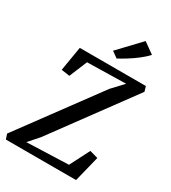

<svg xmlns="http://www.w3.org/2000/svg" viewBox="-243 -1108 1092 1226"><g transform="rotate(30 303.0 -495.5)"><path d="M2 0 -10.5 -37 412.5 -611 489 -692.5 204 -686.5 149.5 -555 88 -564 118 -743H605L616 -706.5L189 -125.5L123 -51L431.5 -62L505.5 -207L566.5 -190L519.5 0ZM355.5 -801.5 311 -833.5 460.5 -991 539.5 -934.5Q515.5 -908 482.2 -882.5Q449 -857 415.2 -836.2Q381.5 -815.5 355.5 -801.5Z"/></g></svg>

Font: Merriweather 28pt Medium
Style: Italic
Weight: 500
Italic angle: -7.8°
Version: Version 2.101